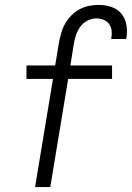

<svg xmlns="http://www.w3.org/2000/svg" viewBox="-20 -763 540 783"><path d="M123 0 196 -441H88V-496H205L221 -593Q225 -612 230.5 -631Q236 -650 246.5 -668Q257 -686 272 -701Q287 -716 305 -725.5Q323 -735 343 -739Q363 -743 382 -743Q409 -743 433.5 -735Q458 -727 474 -708.5Q490 -690 495 -664Q500 -638 496 -612Q495 -610 495 -608Q495 -606 494 -604H434Q434 -605 434 -606Q434 -607 434 -609Q437 -624 435 -639Q433 -654 424.5 -665.5Q416 -677 402 -682.5Q388 -688 373 -688Q355 -688 337 -679Q319 -670 307.5 -654Q296 -638 290 -620Q284 -602 281 -584L267 -496H437V-441H258L185 0Z"/></svg>

Font: Iosevka Curly Light Oblique
Style: Regular
Weight: 300
Italic angle: -9°
Monospace: yes
Designer: Belleve Invis
Foundry: Belleve Invis
Version: Version 11.1.0; ttfautohint (v1.8.3)